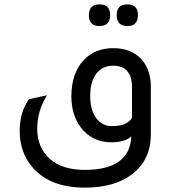

<svg xmlns="http://www.w3.org/2000/svg" viewBox="-20 -667 789 877"><path d="M435 -548Q386 -548 386 -598Q386 -647 435 -647Q483 -647 483 -598Q483 -548 435 -548ZM562 -548Q513 -548 513 -598Q513 -647 562 -647Q610 -647 610 -598Q610 -548 562 -548ZM669 -54Q669 64 583 129Q504 190 367 190Q209 190 129 98Q70 30 70 -70Q70 -154 112 -214L195 -232Q150 -161 150 -79Q150 7 208 59Q265 109 367 109Q573 109 580 -44Q550 -17 489 -17Q401 -17 349 -85Q306 -143 306 -227Q306 -333 363 -393Q414 -447 497 -447Q582 -447 628 -394Q669 -347 669 -271ZM583 -267Q583 -367 497 -367Q448 -367 420 -330.5Q392 -294 392 -229Q392 -165 419 -128Q446 -91 492 -91Q561 -91 583 -129Z"/></svg>

Font: Space Grotesk Medium
Style: Regular
Weight: 500
Designer: Florian Karsten
Foundry: Florian Karsten
Version: Version 2.000